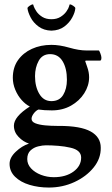

<svg xmlns="http://www.w3.org/2000/svg" viewBox="-20 -633 506 870"><path d="M201.2 216.8Q154.3 216.8 113.8 204.6Q73.2 192.4 48.3 168Q23.4 143.6 23.4 109.4Q23.4 81.1 51.3 54.7Q79.1 28.3 111.3 17.6Q85.9 9.8 64.5 -12.2Q43 -34.2 43 -63.5Q43 -104.5 115.2 -150.4Q96.7 -159.2 78.6 -179.2Q60.5 -199.2 49.3 -226.1Q38.1 -252.9 38.1 -280.3Q38.1 -327.1 61.5 -360.4Q85 -393.6 124.5 -411.6Q164.1 -429.7 212.9 -429.7Q250 -429.7 293.9 -417Q337.9 -404.3 372.1 -404.3H427.7Q429.7 -404.3 434.6 -391.6Q439.5 -378.9 439.5 -372.1Q439.5 -358.4 433.6 -358.4H370.1Q366.2 -358.4 366.2 -355.5L375 -330.1Q383.8 -305.7 383.8 -283.2Q383.8 -245.1 361.8 -210.4Q339.8 -175.8 301.8 -154.3Q263.7 -132.8 214.8 -132.8Q197.3 -132.8 182.1 -133.8Q167 -134.8 154.3 -136.7Q142.6 -131.8 132.8 -118.7Q123 -105.5 123 -94.7Q123 -81.1 140.6 -74.2Q158.2 -67.4 185.1 -64.9Q211.9 -62.5 237.3 -62.5H248Q345.7 -62.5 391.1 -37.1Q436.5 -11.7 436.5 36.1Q437.5 85 404.3 126Q371.1 167 317.4 191.9Q263.7 216.8 201.2 216.8ZM212.9 -174.8Q249 -174.8 266.1 -202.6Q283.2 -230.5 283.2 -271.5Q283.2 -323.2 263.7 -355.5Q244.1 -387.7 207 -387.7Q171.9 -387.7 155.3 -357.4Q138.7 -327.1 138.7 -288.1Q138.7 -240.2 158.2 -207.5Q177.7 -174.8 212.9 -174.8ZM223.6 169.9Q278.3 169.9 313 144.5Q347.7 119.1 347.7 81.1Q347.7 46.9 298.8 36.1Q274.4 30.3 244.1 27.8Q213.9 25.4 188.5 25.4Q172.9 25.4 152.8 30.3Q132.8 35.2 118.2 48.8Q103.5 62.5 103.5 87.9Q103.5 111.3 120.6 129.9Q137.7 148.4 165.5 159.2Q193.4 169.9 223.6 169.9ZM212.9 -494.1Q178.7 -495.1 154.8 -512.7Q130.9 -530.3 118.7 -554.2Q106.4 -578.1 104.5 -595.7Q104.5 -600.6 114.3 -606.9Q124 -613.3 128.9 -613.3Q130.9 -613.3 132.8 -604.5Q135.7 -595.7 145 -581.5Q154.3 -567.4 171.4 -556.6Q188.5 -545.9 212.9 -545.9Q237.3 -545.9 254.4 -556.6Q271.5 -567.4 281.2 -581.5Q291 -595.7 293 -604.5Q294.9 -613.3 296.9 -613.3Q301.8 -613.3 311.5 -606.9Q321.3 -600.6 321.3 -595.7Q320.3 -578.1 307.6 -554.2Q294.9 -530.3 271.5 -512.7Q248 -495.1 212.9 -494.1Z"/></svg>

Font: Crimson Text SemiBold
Style: Regular
Weight: 600
Designer: Sebastian Kosch
Foundry: Sebastian Kosch
Version: Version 1.100; ttfautohint (v1.8.4)